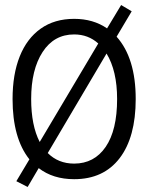

<svg xmlns="http://www.w3.org/2000/svg" viewBox="-20 -702 590 764"><path d="M90 42 45 19 97 -68Q30 -152 30 -308Q30 -406 58.5 -477.5Q87 -549 142 -588Q197 -627 275 -627Q351 -627 406 -589L462 -682L504 -657L444 -556Q520 -471 520 -308Q520 -156 456 -72.5Q392 11 275 11Q191 11 134 -33ZM104 -308Q104 -203 138 -137L371 -529Q331 -565 275 -565Q195 -565 149.5 -495Q104 -425 104 -308ZM275 -51Q355 -51 400.5 -117.5Q446 -184 446 -308Q446 -420 404 -489L170 -93Q212 -51 275 -51Z"/></svg>

Font: Inconsolata SemiExpanded
Style: Regular
Weight: 400
Width: 6
Monospace: yes
Designer: Raph Levien, Cyreal, Brenton Simpson
Foundry: Raph Levien, Cyreal, Google
Version: Version 3.000; ttfautohint (v1.8.2.53-6de2)